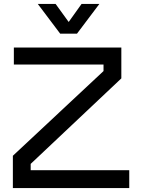

<svg xmlns="http://www.w3.org/2000/svg" viewBox="-20 -950 713 970"><path d="M135 -90H633V0H45V-163L503 -591V-624H50V-710H593V-554L135 -122ZM392 -930H482L369 -780H284L171 -930H261L327 -839Z"/></svg>

Font: Violet Sans
Style: Regular
Weight: 400
Designer: Calvin Waterman
Foundry: Violet Office
Version: Version 1.013